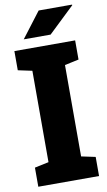

<svg xmlns="http://www.w3.org/2000/svg" viewBox="-98 -943 554 991"><g transform="rotate(-10 178.5 -448.0)"><path d="M19.5 0V-100.1L93.3 -115.7V-594.7L19.5 -610.4V-710.9H337.9V-610.4L264.2 -594.7V-115.7L337.9 -100.1V0ZM77.6 -762.2 179.2 -895.5H354L355 -892.6L218.3 -762.2Z"/></g></svg>

Font: Roboto Slab Black
Style: Regular
Weight: 900
Designer: Google
Version: Version 2.000; ttfautohint (v1.8.1.43-b0c9)